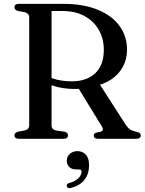

<svg xmlns="http://www.w3.org/2000/svg" viewBox="-20 -720 751 996"><path d="M639 -462Q639 -413 617.5 -373.5Q596 -334 556.8 -307.8Q517.5 -281.5 463.5 -271.5Q447 -268.5 432.2 -265.5Q417.5 -262.5 402.2 -260.5Q387 -258.5 369.5 -258.5Q337.5 -258.5 308.2 -262.8Q279 -267 254.2 -275.5Q229.5 -284 211.5 -295.5L216 -331Q230.5 -321 252 -313.5Q273.5 -306 298.8 -302Q324 -298 350.5 -298Q429.5 -298 474 -340Q518.5 -382 518.5 -461Q518.5 -520 492.2 -565.5Q466 -611 417.8 -637Q369.5 -663 303.5 -663H247.5V-69.5Q247.5 -59 253.2 -52.5Q259 -46 270 -43L314.5 -37Q325 -34 328.8 -29.2Q332.5 -24.5 332.5 -17.5Q332.5 0 309 0H78.5Q66.5 0 60.8 -4.8Q55 -9.5 55 -17.5Q55 -32 73.5 -37L107 -43Q119 -46 125.2 -52.5Q131.5 -59 131.5 -69.5V-630.5Q131.5 -641 125.2 -647.5Q119 -654 107 -657L73.5 -663Q55 -668 55 -682.5Q55 -691 60.8 -695.5Q66.5 -700 78.5 -700H307Q413.5 -700 487.8 -669.2Q562 -638.5 600.5 -584.8Q639 -531 639 -462ZM379 -275 493.5 -288.5 632.5 -72.5Q642 -58 653 -50Q664 -42 683 -37.5Q699.5 -34 705 -29.2Q710.5 -24.5 710.5 -17.5Q710.5 -9.5 704.2 -4.8Q698 0 685.5 0H490Q466.5 0 466.5 -17.5Q466.5 -23 470 -26.5Q473.5 -30 481 -32.5L500.5 -36Q512 -40 513.5 -47Q515 -54 507 -66.5ZM376 159Q351.5 159 339 146Q326.5 133 326.5 114Q326.5 92 342.5 78Q358.5 64 381.5 64Q408 64 425 82Q442 100 442 137Q442 182.5 418.2 212.8Q394.5 243 348 255Q339 257.5 333.8 255Q328.5 252.5 326.5 246.5Q324.5 241 327.8 236Q331 231 339 229.5Q361 223.5 375 214Q389 204.5 396 193Q403 181.5 403 170.5Q403 159 390.5 159Z"/></svg>

Font: Fraunces 20pt
Style: Regular
Weight: 400
Version: Version 1.000;[b76b70a41]